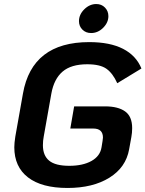

<svg xmlns="http://www.w3.org/2000/svg" viewBox="-20 -921 722 953"><path d="M51 -190Q51 -211 56 -243L94 -457Q139 -712 423 -712Q526 -712 591 -678.5Q656 -645 682 -581L562 -508Q540 -557 508.5 -579.5Q477 -602 413 -602Q333 -602 290.5 -565.5Q248 -529 235 -457L197 -243Q193 -223 193 -200Q193 -149 224 -123.5Q255 -98 324 -98Q391 -98 434 -122Q477 -146 484 -190L489 -221Q491 -233 491 -238Q491 -283 443 -283H329L348 -393H502Q566 -393 601 -368Q636 -343 636 -285Q636 -262 632 -241L621 -180Q605 -90 523 -39Q441 12 315 12Q187 12 119 -40.5Q51 -93 51 -190ZM372 -816Q372 -849 398.5 -875Q425 -901 458 -901Q484 -901 501 -883.5Q518 -866 518 -841Q518 -809 492 -783Q466 -757 432 -757Q406 -757 389 -774Q372 -791 372 -816Z"/></svg>

Font: KoHo
Style: Bold Italic
Weight: 700
Italic angle: -10°
Version: Version 1.000; ttfautohint (v1.6)